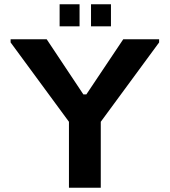

<svg xmlns="http://www.w3.org/2000/svg" viewBox="-20 -885 800 905"><path d="M561 -700H730V-685L455 -311V0H305V-311L30 -685V-700H200L373 -440H387ZM261 -865H355V-761H261ZM409 -865H503V-761H409Z"/></svg>

Font: Vina Sans
Style: Regular
Weight: 400
Designer: Andree Nguyen
Foundry: Nguyen Type Foundry
Version: Version 1.002; ttfautohint (v1.8.4.7-5d5b);gftools[0.9.28]